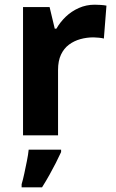

<svg xmlns="http://www.w3.org/2000/svg" viewBox="-20 -576 494 817"><path d="M383 -556Q394 -556 409 -555Q424 -554 433 -552L422 -412Q415 -414 401.5 -415.5Q388 -417 378 -417Q349 -417 322 -409.5Q295 -402 273.5 -386Q252 -370 239.5 -343.5Q227 -317 227 -278V0H78V-546H191L213 -454H220Q236 -482 260 -505Q284 -528 315.5 -542Q347 -556 383 -556ZM240 71Q230 93 217.5 117.5Q205 142 190.5 168Q176 194 159 221H72V208Q78 188 83.5 162Q89 136 94.5 109Q100 82 102 61H240Z"/></svg>

Font: Noto Sans Tamil
Style: Regular
Weight: 400
Designer: Jelle Bosma - Monotype Design Team
Foundry: Monotype Imaging Inc.
Version: Version 2.003